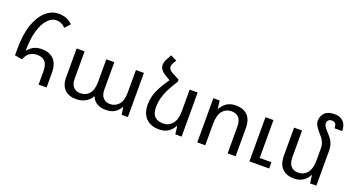

<svg xmlns="http://www.w3.org/2000/svg" viewBox="-51 -1386 3690 2011"><g transform="rotate(20 1794.0 -380.0)"><path d="M399 0V-150Q399 -288 282 -288Q235 -288 199.5 -265Q164 -242 146 -189L62 -204V-277Q62 -438 100.5 -547.5Q139 -657 203.5 -713.5Q268 -770 345 -770Q395 -770 432 -755Q469 -740 501 -709L448 -651Q426 -674 401 -685.5Q376 -697 345 -697Q295 -697 250.5 -650.5Q206 -604 178.5 -513.5Q151 -423 151 -290L155 -289Q177 -320 214 -340.5Q251 -361 307 -361Q393 -361 440.5 -311Q488 -261 488 -166V0Z M817 9Q738 9 691 -36Q644 -81 644 -171V-492H733V-188Q733 -125 762.5 -94.5Q792 -64 838 -64Q900 -64 937.5 -107Q975 -150 975 -241V-492H1064V-188Q1064 -125 1093.5 -94.5Q1123 -64 1169 -64Q1228 -64 1266.5 -107Q1305 -150 1305 -241V-492H1394V0H1325L1313 -80H1308Q1290 -45 1251.5 -18Q1213 9 1148 9Q1093 9 1052 -14Q1011 -37 993 -83H988Q969 -43 923 -17Q877 9 817 9Z M1759 -550V-528Q1714 -458 1687 -403Q1660 -348 1647.5 -300Q1635 -252 1635 -204Q1635 -126 1668.5 -94.5Q1702 -63 1762 -63Q1825 -63 1864.5 -110.5Q1904 -158 1904 -252V-492H1993V0H1923L1912 -87H1906Q1887 -47 1846.5 -18.5Q1806 10 1743 10Q1649 10 1596.5 -44Q1544 -98 1544 -198Q1544 -243 1555.5 -288.5Q1567 -334 1595 -388.5Q1623 -443 1672 -512L1619 -543Q1549 -584 1549 -640Q1549 -670 1568 -705L1599 -763L1668 -729L1646 -692Q1633 -670 1633 -651Q1633 -617 1676 -594Z M2168 0V-492H2238L2249 -405H2254Q2274 -445 2314.5 -473.5Q2355 -502 2418 -502Q2501 -502 2548 -455Q2595 -408 2595 -314V0H2506V-297Q2506 -365 2476.5 -397Q2447 -429 2397 -429Q2334 -429 2295.5 -382.5Q2257 -336 2257 -241V0ZM2749 0V-492H2838V-70H2969V0Z M3495 -389V0H3425L3414 -87H3409Q3390 -47 3349 -18.5Q3308 10 3245 10Q3163 10 3115.5 -37.5Q3068 -85 3068 -178V-492H3157V-195Q3157 -128 3187 -95.5Q3217 -63 3266 -63Q3329 -63 3367.5 -109.5Q3406 -156 3406 -252V-387Q3406 -419 3392.5 -451.5Q3379 -484 3345 -520Q3308 -561 3292 -589.5Q3276 -618 3276 -644Q3276 -697 3311 -733.5Q3346 -770 3421 -770Q3483 -770 3518.5 -734Q3554 -698 3554 -630H3469Q3469 -660 3457.5 -678.5Q3446 -697 3416 -697Q3391 -697 3378 -684Q3365 -671 3365 -651Q3365 -628 3378.5 -608.5Q3392 -589 3428 -550Q3465 -510 3480 -473.5Q3495 -437 3495 -389Z"/></g></svg>

Font: Go Noto Current
Style: Regular
Weight: 400
Designer: Monotype Design Team
Foundry: Monotype Imaging Inc.
Version: Version 2.007; ttfautohint (v1.8) -l 8 -r 50 -G 200 -x 14 -D